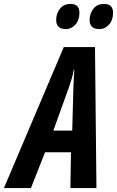

<svg xmlns="http://www.w3.org/2000/svg" viewBox="-82 -956 595 976"><path d="M-62 0 242.2 -716.8H400.9L408.2 0H275.9L278.8 -182.1H147L75.2 0ZM189 -292H285.2L291 -508.8Q292 -533.2 293 -555.4Q293.9 -577.6 295.9 -601.1H293Q289.6 -579.1 283 -557.4Q276.4 -535.6 268.1 -511.2ZM422.9 -808.1Q373.5 -808.1 373.5 -855Q373.5 -886.7 392.6 -911.4Q411.6 -936 446.8 -936Q492.7 -936 492.7 -891.1Q492.7 -854 472.2 -831.1Q451.7 -808.1 422.9 -808.1ZM252.9 -808.1Q203.6 -808.1 203.6 -855Q203.6 -886.7 222.7 -911.4Q241.7 -936 276.9 -936Q321.8 -936 321.8 -891.1Q321.8 -854 301.5 -831.1Q281.2 -808.1 252.9 -808.1Z"/></svg>

Font: Open Sans Condensed
Style: Bold Italic
Weight: 700
Width: 3
Italic angle: -12°
Designer: Monotype Design Team
Foundry: Monotype Imaging Inc.
Version: Version 3.003; ttfautohint (v1.8.4)